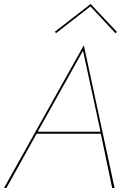

<svg xmlns="http://www.w3.org/2000/svg" viewBox="-33 -942 635 962"><path d="M144 -282H479L478 -272H143ZM153 -277 151 -273 -1 0H-13L387 -715L541 0H529L472 -273V-276L383 -688ZM248 -776 242 -783 421 -922 553 -782 546 -775 420 -910Z"/></svg>

Font: Jost Thin
Style: Italic
Weight: 200
Italic angle: -5°
Version: Version 3.710